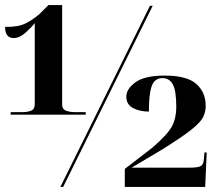

<svg xmlns="http://www.w3.org/2000/svg" viewBox="-29 -737 847 757"><path d="M13 -285H309V-295H264Q247 -295 231.5 -300.5Q216 -306 216 -326V-717H162L127 -682Q103 -661 73.5 -645.5Q44 -630 -9 -631Q-9 -587 25 -587Q48 -587 72 -608.5Q96 -630 108 -646V-326Q108 -306 93.5 -300.5Q79 -295 62 -295H13ZM209 0 562 -714H573L220 0ZM463 0H780L786 -136H777L775 -111Q774 -89 763 -82.5Q752 -76 720 -76H490L611 -148Q688 -196 724.5 -225Q761 -254 771.5 -274.5Q782 -295 782 -320Q782 -373 745 -406Q708 -439 621 -439Q541 -439 505 -412.5Q469 -386 469 -356Q469 -325 495.5 -311Q522 -297 558 -297Q558 -365 569 -397Q580 -429 612 -429Q639 -429 652.5 -404Q666 -379 666 -315Q666 -271 649 -239Q632 -207 572 -155L463 -71Z"/></svg>

Font: Noto Serif Display SemiCondensed Extra
Style: Regular
Weight: 800
Width: 4
Designer: Monotype Design Team
Foundry: Monotype Imaging Inc.
Version: Version 1.900